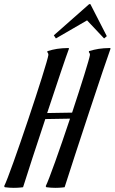

<svg xmlns="http://www.w3.org/2000/svg" viewBox="-93 -901 552 924"><path d="M439 -667 437 -670C391 -669 370 -665 335 -655V-649C338 -647 340 -642 340 -637C337 -616 298 -492 254 -359L134 -357C181 -499 226 -633 239 -667L237 -670C191 -669 170 -665 135 -655V-649C138 -647 140 -642 140 -637C134 -591 -43 -62 -73 -5L-70 0C-55 2 -40 3 -27 3C-1 3 18 0 18 0C39 -67 82 -199 125 -328L244 -330C195 -183 142 -34 127 -5L130 0C145 2 160 3 173 3C199 3 218 0 218 0C265 -148 414 -600 439 -667ZM336 -881 166 -731 176 -716 326 -803 408 -716 421 -727 342 -881Z"/></svg>

Font: Romanesco
Style: Regular
Weight: 400
Designer: Astigmatic (AOETI)
Foundry: Astigmatic (AOETI)
Version: Version 1.000